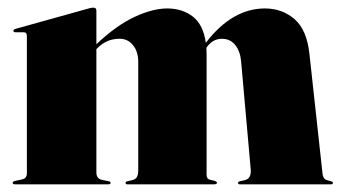

<svg xmlns="http://www.w3.org/2000/svg" viewBox="-20 -480 888 500"><path d="M231 -452V-365Q284.5 -415 331.5 -436.5Q378.5 -458 415 -458Q455 -458 482.2 -436.8Q509.5 -415.5 516 -368.5Q584.5 -458 670 -458Q715 -458 747.2 -430Q779.5 -402 786 -338L820 -27Q821.5 -14 831 -11L842 -8Q847 -6.5 847 -4Q847 0 842 0H604Q600 0 600 -4Q600 -7 605 -8L618 -11Q634.5 -15 633 -38L608 -319Q606 -345.5 593 -362.2Q580 -379 558 -379Q535 -379 520 -359L517.5 -355.5Q518 -347.5 518 -339V-25Q518 -13.5 527 -12L539 -9Q545 -7 545 -4Q545 0 537 0H311Q307 0 307 -4Q307 -7 312 -8L325 -11Q334 -13.5 337 -20Q340 -26.5 340 -36V-319Q340 -345.5 326.5 -362.2Q313 -379 292 -379Q274 -379 260.5 -373.2Q247 -367.5 235 -356L231 -352V-31Q231 -15.5 244 -12L263 -8Q268 -7 268 -4Q268 0 262 0H19Q13 0 13 -4Q13 -7.5 20 -9L38 -13Q50 -15.5 50 -29V-386Q50 -396 42 -396H20Q15 -396 15 -400Q15 -403.5 21 -405L211 -458Q215.5 -459.5 218.2 -459.8Q221 -460 224 -460Q231 -460 231 -452Z"/></svg>

Font: Fraunces 144pt S000 Black
Style: Regular
Weight: 900
Version: Version 1.000; ttfautohint (v1.8.3)